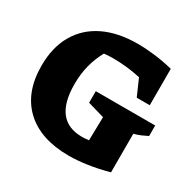

<svg xmlns="http://www.w3.org/2000/svg" viewBox="-151 -827 1004 996"><g transform="rotate(30 351.0 -329.0)"><path d="M379 12Q210 12 117 -75.5Q24 -163 24 -323Q24 -432 69 -510Q114 -588 198.5 -629Q283 -670 401 -670Q449 -670 503 -663.5Q557 -657 613 -643V-425H535L492 -523Q410 -541 327 -541Q299 -541 273 -538Q246 -488 233 -436.5Q220 -385 220 -325Q220 -107 390 -107Q410 -107 431 -110L434 -250L334 -279V-348H690V-285Q674 -277 655 -268.5Q636 -260 613 -254V-23Q547 -5 488.5 3.5Q430 12 379 12Z"/></g></svg>

Font: Piazzolla SC ExtraBold
Style: Regular
Weight: 800
Designer: Juan Pablo del Peral
Foundry: Huerta Tipografica
Version: Version 1.330